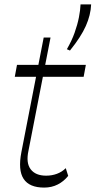

<svg xmlns="http://www.w3.org/2000/svg" viewBox="-20 -842 433 870"><path d="M297 -613 283 -619Q305 -657 318 -693.5Q331 -730 337.5 -763Q344 -796 345 -822H393Q391 -774 369 -724.5Q347 -675 297 -613ZM180 8Q113 8 87 -31.5Q61 -71 77 -153L178 -672H209L109 -159Q97 -104 119 -75Q141 -46 189 -46Q215 -46 238 -54.5Q261 -63 278 -80L289 -45Q269 -20 241.5 -6Q214 8 180 8ZM47 -494 57 -548H369L359 -494Z"/></svg>

Font: Savate ExtraLight
Style: Italic
Weight: 200
Italic angle: -11°
Designer: Max Esnée
Foundry: Plomb Type
Version: Version 2.000